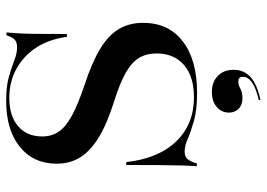

<svg xmlns="http://www.w3.org/2000/svg" viewBox="-136 -486 830 597"><g transform="rotate(-90 278.5 -187.0)"><path d="M288.7 11.3Q236.3 11.3 202 1.6Q167.7 -8.1 146 -17.7Q124.2 -27.4 105.6 -27.4Q91.1 -27.4 83.1 -18.5Q75 -9.7 69.4 10.5H60.5Q62.1 -8.1 62.9 -33.9Q63.7 -59.7 64.1 -101.2Q64.5 -142.7 64.5 -208.9H73.4Q84.7 -108.9 137.9 -53.6Q191.1 1.6 275 1.6Q339.5 1.6 375.4 -29.4Q411.3 -60.5 411.3 -114.5Q411.3 -146 397.6 -169Q383.9 -191.9 351.2 -210.5Q318.5 -229 262.1 -246.8Q192.7 -268.5 150.4 -294.4Q108.1 -320.2 88.3 -352Q68.5 -383.9 68.5 -425Q68.5 -497.6 121 -539.9Q173.4 -582.3 263.7 -582.3Q309.7 -582.3 339.1 -573.8Q368.5 -565.3 389.9 -556.9Q411.3 -548.4 430.6 -548.4Q446 -548.4 454 -555.6Q462.1 -562.9 467.7 -581.5H476.6Q475 -564.5 473.8 -543.1Q472.6 -521.8 472.2 -486.7Q471.8 -451.6 471.8 -393.5H462.9Q455.6 -448.4 429.8 -488.3Q404 -528.2 363.7 -550.4Q323.4 -572.6 273.4 -572.6Q216.9 -572.6 185.1 -545.2Q153.2 -517.7 153.2 -470.2Q153.2 -441.1 168.1 -419Q183.1 -396.8 218.1 -377.8Q253.2 -358.9 312.9 -338.7Q382.3 -316.1 424.6 -290.7Q466.9 -265.3 486.7 -232.7Q506.5 -200 506.5 -156.5Q506.5 -77.4 448.8 -33.1Q391.1 11.3 288.7 11.3ZM266.9 208.1 266.1 203.2Q301.6 195.2 320.2 182.7Q338.7 170.2 338.7 154Q338.7 139.5 324.2 139.5Q312.9 139.5 301.6 146Q290.3 152.4 271.8 152.4Q251.6 152.4 239.5 140.7Q227.4 129 227.4 110.5Q227.4 87.1 245.2 72.2Q262.9 57.3 291.1 57.3Q322.6 57.3 341.5 75.8Q360.5 94.4 360.5 125Q360.5 157.3 337.5 177.8Q314.5 198.4 266.9 208.1Z"/></g></svg>

Font: Playfair 144pt SemiExpanded SemiBold
Style: Regular
Weight: 600
Width: 6
Designer: Claus Eggers Sørensen
Foundry: Claus Eggers Sørensen
Version: Version 2.203